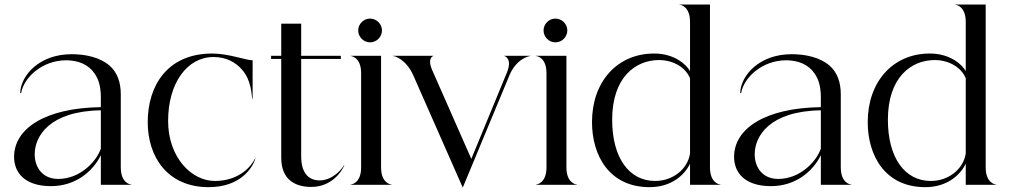

<svg xmlns="http://www.w3.org/2000/svg" viewBox="-20 -820 4476 852"><path d="M273.5 -552.5C327 -552.5 373 -533.5 399.5 -494C418 -468.5 427.5 -434 427.5 -388.5V-344.5C177.5 -341 42.5 -248 42.5 -124C42.5 -54 89.5 6 206.5 6C315.5 6 392.5 -59.5 427.5 -131.5V0H563V-1C558.5 -1 516 -7.5 516 -77V-401.5C516 -458 499 -500 466 -529C424 -565.5 359.5 -579.5 298 -579.5C155.5 -579.5 73.5 -487 69.5 -409L73.5 -405.5C85 -477 168.5 -552.5 273.5 -552.5ZM134 -135.5C134 -214.5 198.5 -327 427.5 -330.5V-160.5C406.5 -100 333 -26 238.5 -26C167 -26 134 -79 134 -135.5Z M906 10.5C1045.5 10.5 1100 -73 1113.5 -117L1112.5 -117.5C1093.5 -79 1039 -17 933 -17C830 -17 726 -121.5 726 -283C726 -451 810 -567 927.5 -567C985 -567 1025.5 -543 1052.5 -512.5C1095.5 -465.5 1096 -401.5 1099 -382.5H1101V-552.5C1071.5 -552.5 993.5 -582.5 922.5 -582.5C722 -582.5 635.5 -439 635.5 -278C635.5 -123.5 723.5 10.5 906 10.5Z M1316.5 -126.5V-558.5H1492.5V-572.5H1316.5V-715H1228V-572.5H1183V-558.5H1228V-120C1228 -16.5 1297.5 9.5 1361 9.5C1451.5 9.5 1497 -58.5 1508 -87.5H1506.5C1493.5 -62.5 1450 -18.5 1396.5 -19.5C1347.5 -20.5 1316.5 -54 1316.5 -126.5Z M1582.5 -495.5V-77C1582.5 -7.5 1540 -1 1535.5 -1V0H1718V-1C1713.5 -1 1671 -7.5 1671 -77V-572.5H1535.5V-571.5C1540 -571.5 1582.5 -565 1582.5 -495.5ZM1622 -632C1651 -632 1675 -656 1675 -685C1675 -713.5 1651 -737.5 1622 -737.5C1593.5 -737.5 1569.5 -713.5 1569.5 -685C1569.5 -656 1593.5 -632 1622 -632Z M1814.5 -484.5 2033.5 12.5 2240.5 -485.5C2271 -559 2326.5 -571.5 2334.5 -571.5V-572.5H2217.5V-571.5C2219 -571.5 2255.5 -561 2229 -497L2071.5 -115L1898 -508.5C1874.5 -562.5 1902 -571.5 1903 -571.5V-572.5H1723.5V-571.5C1731 -571.5 1781.5 -558.5 1814.5 -484.5Z M2405 -495.5V-77C2405 -7.5 2362.5 -1 2358 -1V0H2540.5V-1C2536 -1 2493.5 -7.5 2493.5 -77V-572.5H2358V-571.5C2362.5 -571.5 2405 -565 2405 -495.5ZM2444.5 -632C2473.5 -632 2497.5 -656 2497.5 -685C2497.5 -713.5 2473.5 -737.5 2444.5 -737.5C2416 -737.5 2392 -713.5 2392 -685C2392 -656 2416 -632 2444.5 -632Z M3042 -723V-504.5C3028 -530.5 2975.5 -582.5 2883 -582.5C2717 -582.5 2607 -455.5 2607 -278.5C2607 -130 2683.5 10.5 2862.5 10.5C2960 10.5 3018 -44 3042 -93.5V0H3177.5V-1C3173 -1 3130.5 -7.5 3130.5 -77V-800H2995V-799C2999.5 -799 3042 -792.5 3042 -723ZM3042 -472.5V-138.5C3031.5 -70.5 2967 -17 2887 -17C2770.5 -17 2696.5 -121.5 2696.5 -288.5C2696.5 -476 2799 -553.5 2904.5 -553.5C2971 -553.5 3024.5 -517.5 3042 -472.5Z M3468.5 -552.5C3522 -552.5 3568 -533.5 3594.5 -494C3613 -468.5 3622.5 -434 3622.5 -388.5V-344.5C3372.5 -341 3237.5 -248 3237.5 -124C3237.5 -54 3284.5 6 3401.5 6C3510.5 6 3587.5 -59.5 3622.5 -131.5V0H3758V-1C3753.5 -1 3711 -7.5 3711 -77V-401.5C3711 -458 3694 -500 3661 -529C3619 -565.5 3554.5 -579.5 3493 -579.5C3350.5 -579.5 3268.5 -487 3264.5 -409L3268.5 -405.5C3280 -477 3363.5 -552.5 3468.5 -552.5ZM3329 -135.5C3329 -214.5 3393.5 -327 3622.5 -330.5V-160.5C3601.5 -100 3528 -26 3433.5 -26C3362 -26 3329 -79 3329 -135.5Z M4265.5 -723V-504.5C4251.5 -530.5 4199 -582.5 4106.5 -582.5C3940.5 -582.5 3830.5 -455.5 3830.5 -278.5C3830.5 -130 3907 10.5 4086 10.5C4183.5 10.5 4241.5 -44 4265.5 -93.5V0H4401V-1C4396.5 -1 4354 -7.5 4354 -77V-800H4218.5V-799C4223 -799 4265.5 -792.5 4265.5 -723ZM4265.5 -472.5V-138.5C4255 -70.5 4190.5 -17 4110.5 -17C3994 -17 3920 -121.5 3920 -288.5C3920 -476 4022.5 -553.5 4128 -553.5C4194.5 -553.5 4248 -517.5 4265.5 -472.5Z"/></svg>

Font: Beautique Display
Style: Regular
Weight: 400
Designer: Nhat-Quang Ngo
Version: Version 1.100;Glyphs 3.2.3 (3260)